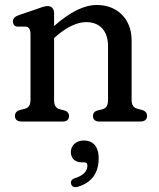

<svg xmlns="http://www.w3.org/2000/svg" viewBox="-20 -500 654 790"><path d="M545.5 -52.5C530.5 -56.5 521.5 -66.5 521.5 -89.5V-335C521.5 -421.5 462.5 -479.5 379 -479.5C326 -479.5 269.5 -451.5 202.5 -393V-446C202.5 -463.5 192.5 -475 176 -475C163 -475 148.5 -469 130 -462.5L57 -437.5C41 -432 33 -423.5 33 -412C33 -401 39.5 -390.5 52 -390.5H85C98.5 -390.5 105.5 -379 105.5 -358.5V-89.5C105.5 -66.5 96.5 -56 82 -52.5L62.5 -47.5C48.5 -44 41.5 -35 41.5 -23C41.5 -8 51.5 0 69 0H238.5C254.5 0 264 -8 264 -23C264 -33.5 257.5 -42 245 -45.5L226 -50.5C210.5 -54.5 202.5 -65.5 202.5 -89.5V-343.5L209.5 -349.5C256.5 -390.5 298.5 -409 335 -409C389 -409 424.5 -374.5 424.5 -310.5V-89.5C424.5 -65.5 417 -54.5 401.5 -50.5L381.5 -45.5C369 -42.5 362.5 -33.5 362.5 -23C362.5 -8 372 0 388.5 0H557.5C575 0 585 -8 585 -23C585 -35 578.5 -43.5 564 -47.5ZM325 78C295 78 271.5 97.5 271.5 125.5C271.5 150.5 287.5 168 316.5 168H325C336 168 339.5 172 339.5 182C339.5 202.5 325.5 221.5 288.5 233C274.5 237.5 269.5 246.5 272.5 256.5C275.5 268 285 273 300 268.5C358.5 251.5 386 210 386 151C386 100 360 78 325 78Z"/></svg>

Font: dr Title
Style: Regular
Weight: 400
Version: Version 1.000;hotconv 1.0.109;makeotfexe 2.5.65596